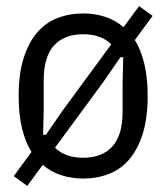

<svg xmlns="http://www.w3.org/2000/svg" viewBox="-20 -572 544 628"><path d="M252 12Q214 12 180 1Q146 -10 120 -33L69 36L25 4L83 -75Q63 -107 52 -152.5Q41 -198 41 -258Q41 -330 57 -381Q73 -432 101 -465Q129 -498 168 -513Q207 -528 252 -528Q290 -528 324 -517Q358 -506 384 -483L435 -552L479 -520L421 -441Q441 -409 452 -363.5Q463 -318 463 -258Q463 -186 447 -135Q431 -84 403 -51Q375 -18 336 -3Q297 12 252 12ZM130 -131 186 -212 344 -427Q311 -460 252 -460Q190 -460 156.5 -423Q123 -386 123 -310V-215L121 -131ZM160 -89Q193 -56 252 -56Q314 -56 347.5 -93Q381 -130 381 -206V-301L383 -385H374L318 -304Z"/></svg>

Font: IBM Plex Sans Cond
Style: Regular
Weight: 400
Width: 3
Designer: Mike Abbink, Paul van der Laan, Pieter van Rosmalen
Foundry: Bold Monday
Version: Version 1.3